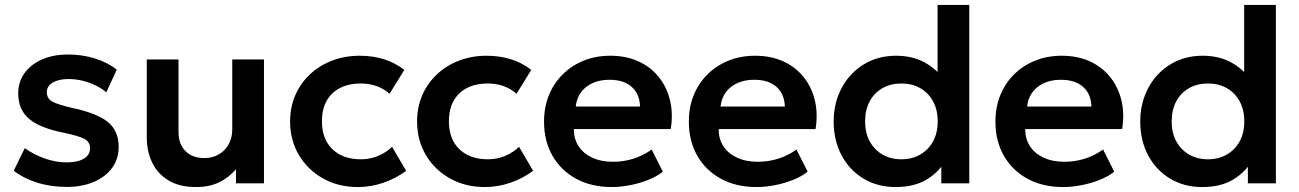

<svg xmlns="http://www.w3.org/2000/svg" viewBox="-20 -740 5244 775"><path d="M249 14.5Q184.5 14.5 129.2 -3Q74 -20.5 35.5 -51L80 -142Q117 -115.5 161.5 -100Q206 -84.5 248.5 -84.5Q293.5 -84.5 318.5 -99.5Q343.5 -114.5 343.5 -141.5Q343.5 -167 321.5 -179Q299.5 -191 238.5 -204Q141.5 -223 97.5 -260.2Q53.5 -297.5 53.5 -363Q53.5 -409.5 79.2 -445Q105 -480.5 150.2 -500.2Q195.5 -520 254.5 -520Q312 -520 363.2 -504Q414.5 -488 451.5 -459L409 -367.5Q389.5 -384 364.5 -396Q339.5 -408 311.8 -414.5Q284 -421 257 -421Q217.5 -421 193.2 -407Q169 -393 169 -367.5Q169 -342 191.5 -329.8Q214 -317.5 273 -304Q373 -282.5 416 -247Q459 -211.5 459 -147.5Q459 -98.5 432.5 -62.2Q406 -26 358.8 -5.8Q311.5 14.5 249 14.5Z M771.5 15Q704 15 659.8 -12Q615.5 -39 594 -84.2Q572.5 -129.5 572.5 -185.5V-500H700.5V-207.5Q700.5 -159.5 728 -130.8Q755.5 -102 805.5 -102Q837.5 -102 863 -116.8Q888.5 -131.5 903 -157.5Q917.5 -183.5 917.5 -218V-500H1045.5V0H932.5V-57Q905 -24.5 865.8 -4.8Q826.5 15 771.5 15Z M1425 15Q1345.5 15 1283.8 -19.8Q1222 -54.5 1186.5 -114.2Q1151 -174 1151 -250Q1151 -307.5 1172 -355.8Q1193 -404 1231 -439.8Q1269 -475.5 1320.2 -495.2Q1371.5 -515 1432 -515Q1484.5 -515 1529.5 -501Q1574.5 -487 1612 -458L1552.5 -361.5Q1529 -382.5 1499.2 -392.8Q1469.5 -403 1437 -403Q1388 -403 1352.8 -385Q1317.5 -367 1298.5 -333Q1279.5 -299 1279.5 -250.5Q1279.5 -178.5 1321.8 -137.8Q1364 -97 1437 -97Q1473.5 -97 1506 -110.5Q1538.5 -124 1562.5 -147.5L1619.5 -50.5Q1578.5 -20 1528 -2.5Q1477.5 15 1425 15Z M1937.5 15Q1858 15 1796.2 -19.8Q1734.5 -54.5 1699 -114.2Q1663.5 -174 1663.5 -250Q1663.5 -307.5 1684.5 -355.8Q1705.5 -404 1743.5 -439.8Q1781.5 -475.5 1832.8 -495.2Q1884 -515 1944.5 -515Q1997 -515 2042 -501Q2087 -487 2124.5 -458L2065 -361.5Q2041.5 -382.5 2011.8 -392.8Q1982 -403 1949.5 -403Q1900.5 -403 1865.2 -385Q1830 -367 1811 -333Q1792 -299 1792 -250.5Q1792 -178.5 1834.2 -137.8Q1876.5 -97 1949.5 -97Q1986 -97 2018.5 -110.5Q2051 -124 2075 -147.5L2132 -50.5Q2091 -20 2040.5 -2.5Q1990 15 1937.5 15Z M2449 15Q2367.5 15 2306 -18.2Q2244.5 -51.5 2210.2 -111Q2176 -170.5 2176 -249.5Q2176 -307.5 2195.8 -356Q2215.5 -404.5 2251.8 -440.2Q2288 -476 2336.8 -495.5Q2385.5 -515 2443.5 -515Q2506.5 -515 2556 -492.8Q2605.5 -470.5 2638.2 -430.2Q2671 -390 2684.2 -336.2Q2697.5 -282.5 2687.5 -219H2296.5Q2296 -179.5 2315.2 -150Q2334.5 -120.5 2370.2 -103.8Q2406 -87 2454.5 -87Q2497.5 -87 2537 -99.5Q2576.5 -112 2610.5 -136.5L2655.5 -47Q2632 -28 2597 -14Q2562 0 2523.2 7.5Q2484.5 15 2449 15ZM2304 -310H2563.5Q2562 -360.5 2530 -389.2Q2498 -418 2440.5 -418Q2383.5 -418 2346.5 -389.2Q2309.5 -360.5 2304 -310Z M3033.5 15Q2952 15 2890.5 -18.2Q2829 -51.5 2794.8 -111Q2760.5 -170.5 2760.5 -249.5Q2760.5 -307.5 2780.2 -356Q2800 -404.5 2836.2 -440.2Q2872.5 -476 2921.2 -495.5Q2970 -515 3028 -515Q3091 -515 3140.5 -492.8Q3190 -470.5 3222.8 -430.2Q3255.5 -390 3268.8 -336.2Q3282 -282.5 3272 -219H2881Q2880.5 -179.5 2899.8 -150Q2919 -120.5 2954.8 -103.8Q2990.5 -87 3039 -87Q3082 -87 3121.5 -99.5Q3161 -112 3195 -136.5L3240 -47Q3216.5 -28 3181.5 -14Q3146.5 0 3107.8 7.5Q3069 15 3033.5 15ZM2888.5 -310H3148Q3146.5 -360.5 3114.5 -389.2Q3082.5 -418 3025 -418Q2968 -418 2931 -389.2Q2894 -360.5 2888.5 -310Z M3595 15Q3522 15 3465.5 -19Q3409 -53 3377 -113Q3345 -173 3345 -250Q3345 -305.5 3363.2 -353.8Q3381.5 -402 3415.2 -438.2Q3449 -474.5 3495 -494.8Q3541 -515 3597 -515Q3661.5 -515 3710 -489.2Q3758.5 -463.5 3792.5 -416.5L3764.5 -387.5V-720H3892.5V0H3779.5V-123.5L3797.5 -94.5Q3772 -47 3721.5 -16Q3671 15 3595 15ZM3618.5 -97Q3660.5 -97 3693.8 -115.8Q3727 -134.5 3746 -168.8Q3765 -203 3765 -250Q3765 -297 3746 -331.5Q3727 -366 3694 -384.5Q3661 -403 3618.5 -403Q3576 -403 3542.8 -384.5Q3509.5 -366 3490.8 -331.5Q3472 -297 3472 -250Q3472 -203 3491 -168.8Q3510 -134.5 3543 -115.8Q3576 -97 3618.5 -97Z M4271 15Q4189.5 15 4128 -18.2Q4066.5 -51.5 4032.2 -111Q3998 -170.5 3998 -249.5Q3998 -307.5 4017.8 -356Q4037.5 -404.5 4073.8 -440.2Q4110 -476 4158.8 -495.5Q4207.5 -515 4265.5 -515Q4328.5 -515 4378 -492.8Q4427.5 -470.5 4460.2 -430.2Q4493 -390 4506.2 -336.2Q4519.5 -282.5 4509.5 -219H4118.5Q4118 -179.5 4137.2 -150Q4156.5 -120.5 4192.2 -103.8Q4228 -87 4276.5 -87Q4319.5 -87 4359 -99.5Q4398.5 -112 4432.5 -136.5L4477.5 -47Q4454 -28 4419 -14Q4384 0 4345.2 7.5Q4306.5 15 4271 15ZM4126 -310H4385.5Q4384 -360.5 4352 -389.2Q4320 -418 4262.5 -418Q4205.5 -418 4168.5 -389.2Q4131.5 -360.5 4126 -310Z M4832.5 15Q4759.5 15 4703 -19Q4646.5 -53 4614.5 -113Q4582.5 -173 4582.5 -250Q4582.5 -305.5 4600.8 -353.8Q4619 -402 4652.8 -438.2Q4686.5 -474.5 4732.5 -494.8Q4778.5 -515 4834.5 -515Q4899 -515 4947.5 -489.2Q4996 -463.5 5030 -416.5L5002 -387.5V-720H5130V0H5017V-123.5L5035 -94.5Q5009.5 -47 4959 -16Q4908.5 15 4832.5 15ZM4856 -97Q4898 -97 4931.2 -115.8Q4964.5 -134.5 4983.5 -168.8Q5002.5 -203 5002.5 -250Q5002.5 -297 4983.5 -331.5Q4964.5 -366 4931.5 -384.5Q4898.5 -403 4856 -403Q4813.5 -403 4780.2 -384.5Q4747 -366 4728.2 -331.5Q4709.5 -297 4709.5 -250Q4709.5 -203 4728.5 -168.8Q4747.5 -134.5 4780.5 -115.8Q4813.5 -97 4856 -97Z"/></svg>

Font: Geologica Medium
Style: Regular
Weight: 500
Designer: Sindre Bremnes, Frode Helland
Foundry: Monokrom Skriftforlag AS
Version: Version 1.010;gftools[0.9.28]